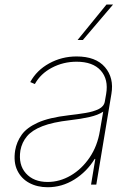

<svg xmlns="http://www.w3.org/2000/svg" viewBox="-20 -798 581 830"><path d="M186.1 11.4Q141.3 11.4 106.7 -7.1Q72.1 -25.6 54.9 -61.1Q37.6 -96.6 45.5 -147.7Q51.8 -184.7 73.7 -215.4Q95.5 -246.1 143.6 -267.9Q191.8 -289.8 277 -299.7Q315.3 -304 349.8 -309.7Q384.2 -315.3 407 -326.7Q429.7 -338.1 433.2 -359.4L438.9 -392Q449.6 -454.9 415.5 -493.1Q381.4 -531.2 311.1 -531.2Q253.6 -531.2 204.4 -505.3Q155.2 -479.4 130.7 -434.7L110.8 -443.2Q138.5 -494.3 192.8 -524.1Q247.2 -554 311.1 -554Q394.2 -554 433.8 -507.6Q473.4 -461.3 461.6 -392L396.3 0H373.6L392 -110.8H389.2Q355.1 -55.4 301.5 -22Q247.9 11.4 186.1 11.4ZM186.1 -11.4Q237.9 -11.4 285.7 -39.2Q333.5 -67.1 367.4 -117Q401.3 -166.9 411.9 -233L426.1 -315.3Q403.8 -300.4 366.7 -292.1Q329.5 -283.7 282.7 -278.4Q208.1 -269.9 163.4 -252.5Q118.6 -235.1 96.6 -208.8Q74.6 -182.5 68.2 -147.7Q58.6 -85.9 92 -48.7Q125.4 -11.4 186.1 -11.4ZM315.3 -625 440.3 -778.4H468.8L338.1 -625Z"/></svg>

Font: Inter Thin  BETA
Style: Italic
Weight: 100
Italic angle: -9.39999°
Designer: Rasmus Andersson
Foundry: rsms
Version: Version 3.011;git-f93a4a705